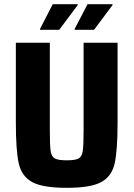

<svg xmlns="http://www.w3.org/2000/svg" viewBox="-20 -893 641 921"><path d="M56 -308V-688H219V-267Q219 -195 223 -168.5Q227 -142 243 -133Q259 -124 300 -124Q342 -124 357.5 -133Q373 -142 377 -168.5Q381 -195 381 -267V-688H544V-308Q544 -171 530 -109Q516 -47 465.5 -19.5Q415 8 300 8Q185 8 134.5 -19.5Q84 -47 70 -109Q56 -171 56 -308ZM172 -750V-754L233 -873H353V-869L264 -750ZM338 -750V-754L400 -873H520V-869L431 -750Z"/></svg>

Font: Saira Semi Condensed
Style: Bold
Weight: 700
Width: 4
Designer: Hector Gatti with collaboration of the Omnibus-Type team
Foundry: Omnibus-Type
Version: Version 1.001; ttfautohint (v1.8)